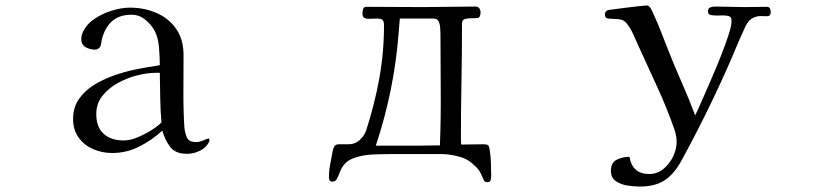

<svg xmlns="http://www.w3.org/2000/svg" viewBox="-20 -566 3040 704"><path d="M572 -117Q568 -162 567.5 -207.5Q567 -253 566 -299H551Q520 -299 482.5 -289.5Q445 -280 411 -261Q377 -242 355 -214Q333 -186 333 -148Q333 -100 360 -75.5Q387 -51 434 -51Q456 -51 482 -61.5Q508 -72 532.5 -87Q557 -102 572 -117ZM748 -53Q748 -49 747 -47Q737 -25 713.5 -13.5Q690 -2 666 -2Q624 -2 605 -26Q586 -50 575 -87Q537 -52 490.5 -28.5Q444 -5 391 -5Q354 -5 321 -19.5Q288 -34 268 -62Q248 -90 248 -130Q248 -172 269.5 -203Q291 -234 325.5 -255Q360 -276 398.5 -289.5Q437 -303 471 -310Q494 -315 518 -319Q542 -323 566 -327Q566 -355 563 -392Q560 -429 547 -453Q535 -476 512.5 -494Q490 -512 463 -512Q417 -512 390.5 -488Q364 -464 353 -420Q352 -415 351.5 -409.5Q351 -404 349 -399Q348 -393 341.5 -388.5Q335 -384 329 -384Q310 -384 294 -393Q278 -402 278 -423Q278 -435 282 -444Q295 -475 324.5 -495.5Q354 -516 390 -527Q426 -538 456 -538Q510 -538 555 -518Q600 -498 626.5 -459.5Q653 -421 653 -363Q653 -298 652.5 -232Q652 -166 656 -100Q658 -78 665.5 -61.5Q673 -45 699 -45Q711 -45 726 -51.5Q741 -58 745 -58Q748 -58 748 -53Z M1595 -442Q1595 -451 1594 -464.5Q1593 -478 1588 -488Q1583 -498 1570 -498H1446Q1445 -486 1444 -474Q1443 -462 1442 -449Q1426 -236 1358 -32H1519Q1538 -32 1556.5 -32.5Q1575 -33 1593 -33Q1597 -135 1596 -237.5Q1595 -340 1595 -442ZM1781 79Q1781 87 1779 94.5Q1777 102 1766 102Q1759 102 1756 97.5Q1753 93 1751 88Q1743 68 1735 57Q1727 46 1710 32Q1691 15 1658.5 7Q1626 -1 1601 -1H1411Q1380 -1 1346 0.5Q1312 2 1282 12Q1257 20 1244.5 34.5Q1232 49 1226.5 64Q1221 79 1215.5 89.5Q1210 100 1198 100Q1191 100 1188.5 95Q1186 90 1186 84Q1186 61 1191 35Q1196 9 1200 -13Q1202 -23 1206.5 -30Q1211 -37 1223 -37H1259Q1281 -37 1298 -52Q1315 -67 1322 -86Q1353 -181 1370.5 -277Q1388 -373 1388 -473Q1388 -488 1382.5 -493Q1377 -498 1363 -498Q1356 -498 1348 -497.5Q1340 -497 1332 -497Q1321 -497 1315 -501Q1309 -505 1309 -517Q1309 -525 1311.5 -533Q1314 -541 1324 -541Q1376 -541 1427.5 -540.5Q1479 -540 1531 -540Q1579 -540 1627 -541Q1675 -542 1723 -542Q1733 -542 1737.5 -535.5Q1742 -529 1742 -521Q1742 -501 1730.5 -500Q1719 -499 1704 -499Q1694 -499 1684 -496Q1674 -493 1674 -479Q1674 -373 1672 -266.5Q1670 -160 1670 -53Q1670 -49 1670.5 -45Q1671 -41 1671 -36Q1691 -36 1711 -36.5Q1731 -37 1751 -37Q1762 -37 1767.5 -35Q1773 -33 1775 -20Q1779 4 1780 29.5Q1781 55 1781 79Z M2806 -522Q2806 -508 2796.5 -507Q2787 -506 2772.5 -507Q2758 -508 2742 -501Q2726 -494 2713 -469Q2700 -441 2688 -413Q2676 -385 2664 -356Q2622 -259 2575.5 -164Q2529 -69 2478 24Q2452 72 2417 95Q2382 118 2326 118Q2307 118 2282 114.5Q2257 111 2238.5 98.5Q2220 86 2220 60Q2220 30 2241.5 19.5Q2263 9 2288 9Q2299 72 2360 72Q2390 72 2412.5 53.5Q2435 35 2448 8Q2461 -19 2461 -46Q2461 -67 2453 -91Q2425 -171 2389.5 -248Q2354 -325 2319 -402Q2311 -420 2302 -440Q2293 -460 2281 -476Q2270 -492 2255.5 -494.5Q2241 -497 2224 -497Q2214 -497 2206 -499Q2198 -501 2198 -513Q2198 -520 2201 -523Q2204 -526 2209 -529Q2211 -529 2231 -532Q2251 -535 2277 -538Q2303 -541 2324.5 -543.5Q2346 -546 2350 -546Q2360 -546 2366 -535.5Q2372 -525 2375 -517Q2390 -485 2403 -451.5Q2416 -418 2429 -385Q2453 -324 2479.5 -264Q2506 -204 2529 -143Q2537 -159 2552.5 -194.5Q2568 -230 2587 -273.5Q2606 -317 2623 -360Q2640 -403 2651 -437Q2662 -471 2662 -485V-493Q2662 -504 2651.5 -507Q2641 -510 2628.5 -509.5Q2616 -509 2609 -509Q2601 -509 2588.5 -510.5Q2576 -512 2576 -524Q2576 -536 2584.5 -539Q2593 -542 2603 -542Q2630 -542 2657 -541Q2684 -540 2711 -540Q2731 -540 2751.5 -540.5Q2772 -541 2792 -541Q2800 -541 2803 -535Q2806 -529 2806 -522Z"/></svg>

Font: Kaisei Decol
Style: Regular
Weight: 400
Designer: Font-Kai, 金井和夫
Foundry: KAZUO KANAI
Version: Version 5.003